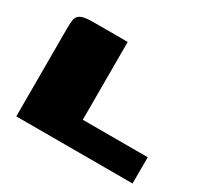

<svg xmlns="http://www.w3.org/2000/svg" viewBox="-105 -597 772 735"><g transform="rotate(30 281.5 -230.0)"><path d="M267 -460V-116H554V0H40V-390Q40 -414 43 -429.5Q46 -445 61.5 -452.5Q77 -460 114 -460Z"/></g></svg>

Font: Genos Black
Style: Regular
Weight: 900
Designer: Robert E. Leuschke
Foundry: Robert E. Leuschke
Version: Version 1.010